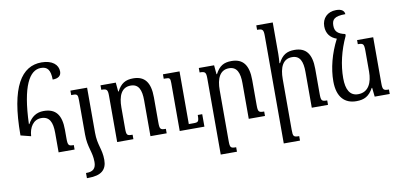

<svg xmlns="http://www.w3.org/2000/svg" viewBox="-88 -1062 3364 1608"><g transform="rotate(-10 1594.0 -258.0)"><path d="M136 -173C140 -248 178 -308 245 -308C315 -308 339 -257 339 -166V0H475V-38C430 -38 424 -44 424 -107V-177C424 -303 378 -363 275 -363C215 -363 170 -334 139 -276H135C146 -598 218 -722 315 -722C370 -722 395 -692 396 -609C443 -609 469 -628 469 -665C469 -723 419 -767 328 -767C160 -767 49 -612 49 -195Z M583 -109C583 4 621 42 621 131C621 186 595 210 541 210H535V254H548C659 254 705 211 705 128C705 34 668 -2 668 -109V-492H526V-454H542C577 -454 583 -447 583 -399Z M1258 -38C1211 -38 1205 -44 1205 -104V-315C1205 -443 1158 -502 1061 -502C996 -502 956 -479 923 -415H919L912 -492H782V-454C829 -454 837 -447 837 -391V0H975V-38C927 -38 922 -43 922 -102V-278C922 -376 951 -446 1030 -446C1098 -446 1120 -393 1120 -304V0H1258ZM1579 -106H1541C1541 -48 1534 -44 1492 -44H1454V-492H1313V-454H1328C1363 -454 1369 -449 1369 -409V0H1579Z M2094 -38C2047 -38 2041 -44 2041 -104V-315C2041 -443 1994 -502 1897 -502C1832 -502 1793 -480 1759 -415H1755L1748 -492H1618V-454C1665 -454 1673 -447 1673 -391V254H1811V216C1764 216 1758 210 1758 152V-278C1758 -376 1788 -446 1866 -446C1934 -446 1956 -390 1956 -304V0H2094Z M2630 -38C2583 -38 2577 -44 2577 -104V-315C2577 -443 2530 -502 2433 -502C2368 -502 2328 -479 2295 -414H2290C2292 -440 2294 -466 2294 -492V-760H2154V-722C2201 -722 2209 -715 2209 -659V254H2347V216C2299 216 2294 210 2294 152V-278C2294 -376 2323 -446 2402 -446C2470 -446 2492 -393 2492 -304V0H2630Z M2870 11C2937 11 2979 -10 3015 -76H3019L3027 0H3155V-38C3109 -38 3101 -44 3101 -103V-492H2964V-457C3010 -457 3017 -451 3017 -389V-214C3017 -124 2985 -44 2895 -44C2825 -44 2794 -100 2794 -198C2794 -309 2822 -430 2876 -544V-559C2813 -572 2789 -597 2789 -645C2789 -696 2809 -723 2905 -723C2903 -752 2881 -770 2834 -770C2759 -770 2713 -720 2713 -653C2713 -591 2746 -551 2799 -533C2739 -418 2708 -294 2708 -186C2708 -50 2773 11 2870 11Z"/></g></svg>

Font: Noto Serif Armenian SemiCondensed
Style: Regular
Weight: 400
Width: 4
Designer: Monotype Design Team
Foundry: Monotype Imaging Inc.
Version: Version 2.008